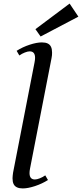

<svg xmlns="http://www.w3.org/2000/svg" viewBox="-20 -1037 458 1073"><path d="M53 -72 173 -688Q176 -703 176 -714Q176 -750 146 -750Q135 -750 118.5 -743.5Q102 -737 88 -727L73 -753Q106 -774 145.5 -787Q185 -800 214 -800Q234 -800 246.5 -794Q259 -788 265 -775.5Q271 -763 271 -743Q271 -736 270.5 -728.5Q270 -721 268 -712L148 -96Q145 -81 145 -70Q145 -34 175 -34Q186 -34 202.5 -40.5Q219 -47 233 -57L248 -31Q215 -10 175.5 3Q136 16 107 16Q88 16 75 10Q62 4 56 -8.5Q50 -21 50 -41Q50 -48 51 -55.5Q52 -63 53 -72ZM207 -833 178 -874 369 -1017 418 -944Z"/></svg>

Font: Wittgenstein
Style: Italic
Weight: 400
Italic angle: -11°
Designer: Jörg Drees
Foundry: Jörg Drees
Version: Version 1.500